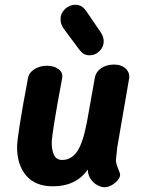

<svg xmlns="http://www.w3.org/2000/svg" viewBox="-20 -783 613 809"><path d="M469 -114Q468 -102 470.5 -93Q473 -84 478 -72Q486 -54 486 -46Q486 -30 464 -12Q442 6 421 6Q407 6 390 -3Q373 -12 361.5 -29.5Q350 -47 350 -69Q301 2 203 2Q129 2 90.5 -43Q52 -88 52 -163Q52 -211 98 -454Q102 -477 125 -491.5Q148 -506 178 -506Q208 -506 227 -491.5Q246 -477 242 -454Q198 -220 198 -181Q198 -149 208 -129Q218 -109 242 -109Q280 -109 304.5 -144Q329 -179 346 -267Q365 -372 379 -452Q383 -479 405.5 -495Q428 -511 460 -511Q492 -511 510 -493.5Q528 -476 524 -452L474 -162ZM314 -574 250 -660Q235 -680 235 -702Q235 -727 254 -745Q273 -763 298 -763Q313 -763 324.5 -755.5Q336 -748 347 -731L405 -646Q417 -627 417 -609Q417 -585 399 -567.5Q381 -550 358 -550Q344 -550 334 -555.5Q324 -561 314 -574Z"/></svg>

Font: Mali
Style: Bold Italic
Weight: 700
Italic angle: -10°
Version: Version 1.000; ttfautohint (v1.6)